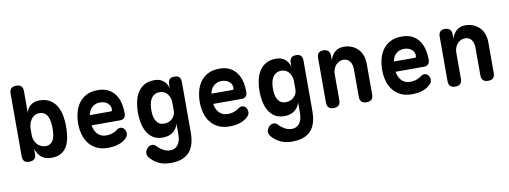

<svg xmlns="http://www.w3.org/2000/svg" viewBox="-74 -1172 4947 1866"><g transform="rotate(-10 2400.0 -239.5)"><path d="M134 10Q100 10 84.5 -6Q69 -22 69 -55V-674Q69 -707 85 -723.5Q101 -740 135 -740Q169 -740 185 -723.5Q201 -707 201 -674V-458Q209 -505 245 -532.5Q281 -560 331 -560Q396 -560 437.5 -533.5Q479 -507 502.5 -465Q526 -423 535.5 -371.5Q545 -320 545 -269Q545 -211 536.5 -160Q528 -109 507 -71.5Q486 -34 448.5 -12Q411 10 354 10Q320 10 295 1Q270 -8 252 -23.5Q234 -39 221.5 -60.5Q209 -82 201 -106V-55Q201 -22 184 -6Q167 10 134 10ZM317 -112Q346 -112 365 -125.5Q384 -139 394.5 -161.5Q405 -184 408.5 -212.5Q412 -241 412 -270Q412 -299 408.5 -329Q405 -359 394 -383.5Q383 -408 362.5 -423Q342 -438 308 -438Q284 -438 264 -426.5Q244 -415 230 -395.5Q216 -376 208.5 -351.5Q201 -327 201 -301V-240Q201 -212 210.5 -188.5Q220 -165 235.5 -148Q251 -131 272.5 -121.5Q294 -112 317 -112Z M1060 -161Q1085 -161 1099.5 -141.5Q1114 -122 1114 -97Q1114 -83 1108 -71Q1102 -59 1085 -44Q1070 -31 1052 -21Q1034 -11 1012 -4Q990 3 964.5 6.5Q939 10 909 10Q848 10 802.5 -11.5Q757 -33 726.5 -70.5Q696 -108 680.5 -159.5Q665 -211 665 -271Q665 -326 678 -378.5Q691 -431 720 -471.5Q749 -512 795.5 -536Q842 -560 909 -560Q970 -560 1011.5 -538Q1053 -516 1079 -479Q1105 -442 1116.5 -393.5Q1128 -345 1128 -293Q1128 -264 1113.5 -248.5Q1099 -233 1071 -233H790Q796 -200 808 -177Q820 -154 836.5 -139.5Q853 -125 873 -118.5Q893 -112 915 -112Q951 -112 980.5 -123.5Q1010 -135 1023 -146Q1033 -154 1041.5 -157.5Q1050 -161 1060 -161ZM791 -334H999Q1005 -334 1008.5 -338Q1012 -342 1012 -354Q1012 -370 1005.5 -385Q999 -400 985.5 -412Q972 -424 953 -431Q934 -438 909 -438Q884 -438 864.5 -430.5Q845 -423 830 -409.5Q815 -396 805.5 -377Q796 -358 791 -334Z M1606 -105Q1599 -80 1585.5 -60Q1572 -40 1552.5 -25.5Q1533 -11 1508 -3.5Q1483 4 1453 4Q1393 4 1355 -22Q1317 -48 1295 -89Q1273 -130 1264 -179.5Q1255 -229 1255 -276Q1255 -325 1264.5 -375Q1274 -425 1297.5 -466.5Q1321 -508 1362.5 -534Q1404 -560 1469 -560Q1519 -560 1553.5 -533Q1588 -506 1602 -458V-494Q1602 -527 1616.5 -543.5Q1631 -560 1665 -560Q1699 -560 1713.5 -543.5Q1728 -527 1728 -494V0Q1728 64 1714 113Q1700 162 1670 195Q1640 228 1594 244.5Q1548 261 1484 261Q1421 261 1371.5 238.5Q1322 216 1286 174Q1277 163 1272 151.5Q1267 140 1267 127Q1267 115 1272.5 102.5Q1278 90 1287 79.5Q1296 69 1308 62.5Q1320 56 1335 56Q1345 56 1354.5 59.5Q1364 63 1372 71Q1383 84 1397.5 96Q1412 108 1428 117.5Q1444 127 1463 133Q1482 139 1502 139Q1523 139 1542.5 131Q1562 123 1576 105.5Q1590 88 1598 62Q1606 36 1606 0ZM1490 -127Q1514 -127 1534.5 -135.5Q1555 -144 1570 -158.5Q1585 -173 1593.5 -192Q1602 -211 1602 -232V-315Q1602 -338 1595 -359.5Q1588 -381 1575 -398.5Q1562 -416 1542.5 -426Q1523 -436 1499 -436Q1465 -436 1443.5 -421.5Q1422 -407 1409.5 -384Q1397 -361 1392.5 -333Q1388 -305 1388 -277Q1388 -250 1392 -223.5Q1396 -197 1408 -175Q1420 -153 1439.5 -140Q1459 -127 1490 -127Z M2260 -161Q2285 -161 2299.5 -141.5Q2314 -122 2314 -97Q2314 -83 2308 -71Q2302 -59 2285 -44Q2270 -31 2252 -21Q2234 -11 2212 -4Q2190 3 2164.5 6.5Q2139 10 2109 10Q2048 10 2002.5 -11.5Q1957 -33 1926.5 -70.5Q1896 -108 1880.5 -159.5Q1865 -211 1865 -271Q1865 -326 1878 -378.5Q1891 -431 1920 -471.5Q1949 -512 1995.5 -536Q2042 -560 2109 -560Q2170 -560 2211.5 -538Q2253 -516 2279 -479Q2305 -442 2316.5 -393.5Q2328 -345 2328 -293Q2328 -264 2313.5 -248.5Q2299 -233 2271 -233H1990Q1996 -200 2008 -177Q2020 -154 2036.5 -139.5Q2053 -125 2073 -118.5Q2093 -112 2115 -112Q2151 -112 2180.5 -123.5Q2210 -135 2223 -146Q2233 -154 2241.5 -157.5Q2250 -161 2260 -161ZM1991 -334H2199Q2205 -334 2208.5 -338Q2212 -342 2212 -354Q2212 -370 2205.5 -385Q2199 -400 2185.5 -412Q2172 -424 2153 -431Q2134 -438 2109 -438Q2084 -438 2064.5 -430.5Q2045 -423 2030 -409.5Q2015 -396 2005.5 -377Q1996 -358 1991 -334Z M2806 -105Q2799 -80 2785.5 -60Q2772 -40 2752.5 -25.5Q2733 -11 2708 -3.5Q2683 4 2653 4Q2593 4 2555 -22Q2517 -48 2495 -89Q2473 -130 2464 -179.5Q2455 -229 2455 -276Q2455 -325 2464.5 -375Q2474 -425 2497.5 -466.5Q2521 -508 2562.5 -534Q2604 -560 2669 -560Q2719 -560 2753.5 -533Q2788 -506 2802 -458V-494Q2802 -527 2816.5 -543.5Q2831 -560 2865 -560Q2899 -560 2913.5 -543.5Q2928 -527 2928 -494V0Q2928 64 2914 113Q2900 162 2870 195Q2840 228 2794 244.5Q2748 261 2684 261Q2621 261 2571.5 238.5Q2522 216 2486 174Q2477 163 2472 151.5Q2467 140 2467 127Q2467 115 2472.5 102.5Q2478 90 2487 79.5Q2496 69 2508 62.5Q2520 56 2535 56Q2545 56 2554.5 59.5Q2564 63 2572 71Q2583 84 2597.5 96Q2612 108 2628 117.5Q2644 127 2663 133Q2682 139 2702 139Q2723 139 2742.5 131Q2762 123 2776 105.5Q2790 88 2798 62Q2806 36 2806 0ZM2690 -127Q2714 -127 2734.5 -135.5Q2755 -144 2770 -158.5Q2785 -173 2793.5 -192Q2802 -211 2802 -232V-315Q2802 -338 2795 -359.5Q2788 -381 2775 -398.5Q2762 -416 2742.5 -426Q2723 -436 2699 -436Q2665 -436 2643.5 -421.5Q2622 -407 2609.5 -384Q2597 -361 2592.5 -333Q2588 -305 2588 -277Q2588 -250 2592 -223.5Q2596 -197 2608 -175Q2620 -153 2639.5 -140Q2659 -127 2690 -127Z M3204 -315V-56Q3204 -23 3187.5 -6.5Q3171 10 3138 10Q3104 10 3088 -6.5Q3072 -23 3072 -56V-495Q3072 -528 3087.5 -544Q3103 -560 3134 -560Q3164 -560 3182 -544Q3200 -528 3200 -495V-452Q3216 -503 3250 -531.5Q3284 -560 3334 -560Q3380 -560 3415.5 -544.5Q3451 -529 3476.5 -502.5Q3502 -476 3515 -439Q3528 -402 3528 -359V-56Q3528 -23 3512 -6.5Q3496 10 3462 10Q3429 10 3412.5 -6.5Q3396 -23 3396 -56V-331Q3396 -350 3391 -369Q3386 -388 3376 -403Q3366 -418 3350 -427Q3334 -436 3311 -436Q3287 -436 3267 -426Q3247 -416 3233 -398.5Q3219 -381 3211.5 -359.5Q3204 -338 3204 -315Z M4060 -161Q4085 -161 4099.5 -141.5Q4114 -122 4114 -97Q4114 -83 4108 -71Q4102 -59 4085 -44Q4070 -31 4052 -21Q4034 -11 4012 -4Q3990 3 3964.5 6.5Q3939 10 3909 10Q3848 10 3802.5 -11.5Q3757 -33 3726.5 -70.5Q3696 -108 3680.5 -159.5Q3665 -211 3665 -271Q3665 -326 3678 -378.5Q3691 -431 3720 -471.5Q3749 -512 3795.5 -536Q3842 -560 3909 -560Q3970 -560 4011.5 -538Q4053 -516 4079 -479Q4105 -442 4116.5 -393.5Q4128 -345 4128 -293Q4128 -264 4113.5 -248.5Q4099 -233 4071 -233H3790Q3796 -200 3808 -177Q3820 -154 3836.5 -139.5Q3853 -125 3873 -118.5Q3893 -112 3915 -112Q3951 -112 3980.5 -123.5Q4010 -135 4023 -146Q4033 -154 4041.5 -157.5Q4050 -161 4060 -161ZM3791 -334H3999Q4005 -334 4008.5 -338Q4012 -342 4012 -354Q4012 -370 4005.5 -385Q3999 -400 3985.5 -412Q3972 -424 3953 -431Q3934 -438 3909 -438Q3884 -438 3864.5 -430.5Q3845 -423 3830 -409.5Q3815 -396 3805.5 -377Q3796 -358 3791 -334Z M4404 -315V-56Q4404 -23 4387.5 -6.5Q4371 10 4338 10Q4304 10 4288 -6.5Q4272 -23 4272 -56V-495Q4272 -528 4287.5 -544Q4303 -560 4334 -560Q4364 -560 4382 -544Q4400 -528 4400 -495V-452Q4416 -503 4450 -531.5Q4484 -560 4534 -560Q4580 -560 4615.5 -544.5Q4651 -529 4676.5 -502.5Q4702 -476 4715 -439Q4728 -402 4728 -359V-56Q4728 -23 4712 -6.5Q4696 10 4662 10Q4629 10 4612.5 -6.5Q4596 -23 4596 -56V-331Q4596 -350 4591 -369Q4586 -388 4576 -403Q4566 -418 4550 -427Q4534 -436 4511 -436Q4487 -436 4467 -426Q4447 -416 4433 -398.5Q4419 -381 4411.5 -359.5Q4404 -338 4404 -315Z"/></g></svg>

Font: Maple Mono NL
Style: Bold
Weight: 700
Monospace: yes
Designer: subframe7536
Version: Version 7.000